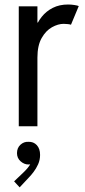

<svg xmlns="http://www.w3.org/2000/svg" viewBox="-20 -555 372 844"><path d="M62.5 0V-527.3H144.5V-456.1H158.2L132.8 -423.8Q143.1 -455.6 163.1 -480.7Q183.1 -505.9 212.2 -520.5Q241.2 -535.2 279.3 -535.2Q292.5 -535.2 306.9 -533Q321.3 -530.8 326.2 -528.3L292 -446.3Q288.6 -447.8 279.1 -449Q269.5 -450.2 259.8 -450.2Q235.4 -450.2 208.5 -435.3Q181.6 -420.4 163.1 -387.7Q144.5 -355 144.5 -301.8V0ZM66.4 268.6 42 242.2 82 204.1Q92.3 194.3 100.8 184.3Q109.4 174.3 114.3 164.3Q119.1 154.3 118.2 144.5L133.8 142.6Q131.8 152.8 124.8 160.4Q117.7 168 104.5 168Q86.4 168 70.6 154.1Q54.7 140.1 54.7 118.2Q54.7 95.2 69.8 81.3Q85 67.4 104.5 68.4Q127.4 67.4 141.8 83Q156.2 98.6 156.2 126Q156.2 147.9 147.5 167.2Q138.7 186.5 127.4 201.2Q116.2 215.8 108.4 223.6Z"/></svg>

Font: Reddit Sans Condensed
Style: Regular
Weight: 400
Designer: Stephen Hutchings
Foundry: Reddit
Version: Version 1.014